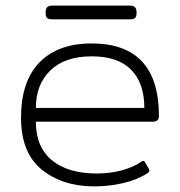

<svg xmlns="http://www.w3.org/2000/svg" viewBox="-20 -650 642 685"><path d="M143 -601V-608Q143 -630 166 -630H444Q467 -630 467 -608V-601Q467 -590 461.5 -585.5Q456 -581 444 -581H166Q154 -581 148.5 -585.5Q143 -590 143 -601ZM55 -230Q55 -360 121 -427.5Q187 -495 307 -495Q547 -495 547 -236Q547 -227 542 -221.5Q537 -216 527 -216H108Q108 -125 165.5 -78Q223 -31 325 -31Q372 -31 413.5 -42Q455 -53 484 -73Q488 -76 491 -76Q495 -76 498 -70L511 -48Q513 -45 513 -41Q513 -37 506 -32Q469 -8 418.5 3.5Q368 15 317 15Q203 15 129 -45Q55 -105 55 -230ZM495 -265Q495 -353 448 -401Q401 -449 307 -449Q212 -449 160 -399Q108 -349 108 -265Z"/></svg>

Font: Mitr ExtraLight
Style: Regular
Weight: 250
Designer: Thanarat Vachiruckul
Foundry: Cadson Demak Co.,Ltd.
Version: Version 1.000